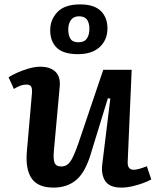

<svg xmlns="http://www.w3.org/2000/svg" viewBox="-20 -838 717 872"><path d="M19 -487Q34 -497 58.5 -508Q83 -519 111 -527Q139 -535 163 -535Q209 -535 232.5 -511.5Q256 -488 251 -442L225 -156Q221 -117 227.5 -99.5Q234 -82 258 -82Q283 -82 298.5 -103Q314 -124 336 -187L449 -521H578L560 -104Q558 -67 587 -67Q607 -67 647 -83L667 -23Q653 -15 630 -6.5Q607 2 581 8Q555 14 531 14Q477 14 457.5 -16.5Q438 -47 445 -96L481 -390L470 -392L392 -138Q367 -55 326 -20.5Q285 14 223 14Q152 14 123.5 -28Q95 -70 102 -150L125 -413Q127 -437 121 -445.5Q115 -454 99 -454Q75 -454 43 -434ZM334 -592Q268 -592 238 -621Q208 -650 208 -701Q208 -749 241 -783.5Q274 -818 344 -818Q407 -818 437.5 -788.5Q468 -759 468 -709Q468 -657 433 -624.5Q398 -592 334 -592ZM336 -646Q363 -646 374.5 -663Q386 -680 386 -707Q386 -734 375 -749Q364 -764 339 -764Q314 -764 302 -747Q290 -730 290 -704Q290 -678 300 -662Q310 -646 336 -646Z"/></svg>

Font: Literata 7pt SemiBold
Style: Italic
Weight: 600
Italic angle: -2°
Designer: Latin by Veronika Burian and Jose Scaglione. Greek by Irene Vlachou. Cyrillic by Vera Evstafieva
Foundry: TypeTogether
Version: Version 3.002